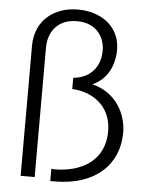

<svg xmlns="http://www.w3.org/2000/svg" viewBox="-58 -865 728 954"><g transform="rotate(5 306.0 -387.5)"><path d="M250 43C455 43 569 -70 569 -228C569 -323 513 -426 396 -454C490 -497 503 -590 503 -636C502 -752 408 -818 292 -818C171 -818 80 -743 80 -619V30H150V-615C150 -695 197 -760 292 -760C397 -760 432 -684 432 -626C432 -545 384 -486 298 -478V-422C396 -418 494 -357 494 -228C494 -81 378 -17 245 -17L234 -18C233 -18 231 -18 229 -18V43Z"/></g></svg>

Font: LINE Seed JP_OTF Regular
Style: Regular
Weight: 400
Designer: LY Corporation & Fontrix & Fontworks
Version: Version 1.002